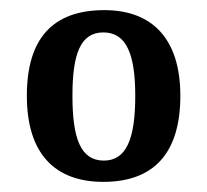

<svg xmlns="http://www.w3.org/2000/svg" viewBox="-20 -739 409 379"><path d="M184 -380C283 -380 336 -436 336 -550C336 -664 279 -719 186 -719C85 -719 33 -664 33 -550C33 -436 88 -380 184 -380ZM185 -422C139 -422 123 -466 123 -550C123 -633 139 -675 184 -675C229 -675 247 -633 247 -550C247 -466 230 -422 185 -422Z"/></svg>

Font: Noto Serif Myanmar Condensed SemiBold
Style: Regular
Weight: 600
Width: 3
Designer: Ben Mitchell and the Monotype Design Team
Foundry: Monotype Imaging Inc.
Version: Version 2.106